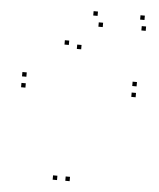

<svg xmlns="http://www.w3.org/2000/svg" viewBox="-55 -822 729 879"><g transform="rotate(5 310.0 -382.5)"><path d="M298 10V-10H278V10ZM298 -596V-616H278V-596ZM387.5 -706V-726H367.5V-706ZM585 -706V-726H565V-706ZM575 -755V-775H555V-755ZM359.5 -755V-775H339.5V-755ZM240 -611V-631H220V-611ZM240 10V-10H220V10ZM565.5 -399V-419H545.5V-399ZM565.5 -449V-469H545.5V-449ZM59 -449V-469H39V-449ZM59 -399V-419H39V-399Z"/></g></svg>

Font: Monaspace Krypton Dots Var
Style: Regular
Weight: 400
Designer: Riley Cran and the Lettermatic Team
Version: Version 1.100 (Monaspace Krypton Dots)